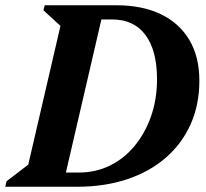

<svg xmlns="http://www.w3.org/2000/svg" viewBox="-47 -710 783 730"><path d="M143 0V-54H253Q317 -54 371 -80.5Q425 -107 465 -155.5Q505 -204 527.5 -268.5Q550 -333 550 -409Q550 -518 506 -577Q462 -636 380 -636H275V-690H395Q494 -690 564.5 -656Q635 -622 673 -558Q711 -494 711 -403Q711 -312 678 -238Q645 -164 583.5 -110.5Q522 -57 436.5 -28.5Q351 0 246 0ZM-27 0 -22 -21 105 -118 50 -39 192 -651 227 -571 118 -671 123 -690H351L191 0Z"/></svg>

Font: Platypi Light SemiBold
Style: Italic
Weight: 600
Italic angle: -13°
Version: Version 1.200